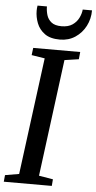

<svg xmlns="http://www.w3.org/2000/svg" viewBox="-63 -1013 526 1050"><g transform="rotate(5 199.5 -488.0)"><path d="M-0.5 0 3 -36.5 79.5 -49.5 163.5 -691.5 91 -703 96 -743H354L350 -703L272 -691.5L188.5 -49.5L266 -36.5L263 0ZM237 -801Q184 -801 153.5 -823.2Q123 -845.5 110 -879.2Q97 -913 97 -947.5Q97 -962.5 99.5 -975.5H151Q151 -951 158 -928Q165 -905 184 -889.8Q203 -874.5 239.5 -874.5Q276.5 -874.5 299.5 -890.2Q322.5 -906 334 -929.5Q345.5 -953 347.5 -975.5H398.5Q398.5 -928.5 378 -889Q357.5 -849.5 321 -825.2Q284.5 -801 237 -801Z"/></g></svg>

Font: Merriweather Text Regular
Style: Italic
Weight: 400
Italic angle: -7.8°
Designer: Eben Sorkin
Foundry: Eben Sorkin
Version: Version 2.100; ttfautohint (v1.7.19-72a1) -l 8 -r 50 -G 200 